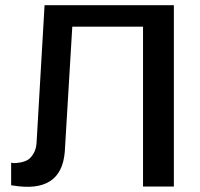

<svg xmlns="http://www.w3.org/2000/svg" viewBox="-20 -723 771 741"><path d="M152 -703H651V-3H532V-620H259L230 -137Q217 24 30 -7Q25 -8 23 -8V-95Q27 -94 33 -93.5Q39 -93 55.5 -95.5Q72 -98 84.5 -104.5Q97 -111 108 -128Q119 -145 121 -170Z"/></svg>

Font: Kanit Cyrillic
Style: Regular
Weight: 400
Designer: Katatrad Team, Sasha Pavljenko
Foundry: CadsonDemak, Pavljenko + Design
Version: Version 1.002;Fontself Maker 3.5.7